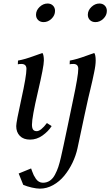

<svg xmlns="http://www.w3.org/2000/svg" viewBox="-20 -804 637 1109"><path d="M225.1 -498Q233.4 -486.8 233.4 -454.1Q233.4 -420.4 199 -273.7Q164.6 -127 164.6 -84Q164.6 -64.5 171.1 -55.4Q177.7 -46.4 191.9 -46.4Q215.8 -46.4 251 -93.3L278.3 -75.7Q258.8 -44.9 225.3 -21.2Q191.9 2.4 153.8 2.4Q115.7 2.4 94.7 -19Q73.7 -40.5 73.7 -75.7Q73.7 -98.6 103.3 -231.9Q132.8 -365.2 132.8 -406.2Q132.8 -434.6 103.5 -434.6Q90.8 -434.6 83 -432.6L84 -454.1Q105.5 -458 127.9 -464.6Q150.4 -471.2 182.6 -482.9Q214.8 -494.6 225.1 -498ZM254.9 -783.7Q273.9 -783.7 285.9 -771.7Q297.9 -759.8 297.9 -741.2Q297.9 -715.3 277.6 -695.8Q257.3 -676.3 231.9 -676.3Q212.4 -676.3 200.2 -688.2Q188 -700.2 188 -718.8Q188 -744.1 208.7 -763.9Q229.5 -783.7 254.9 -783.7ZM228 251.5Q250.5 251.5 268.1 239.5Q285.6 227.5 297.6 204.8Q309.6 182.1 316.9 159.9Q324.2 137.7 331.5 106.4Q343.8 53.7 370.4 -74.2Q397 -202.1 401.9 -225.6Q432.1 -366.7 432.1 -406.2Q432.1 -434.6 403.8 -434.6Q390.1 -434.6 382.3 -432.6L383.3 -454.1Q404.8 -458 427.2 -464.6Q449.7 -471.2 481.9 -482.9Q514.2 -494.6 524.4 -498Q532.7 -486.8 532.7 -454.1Q532.7 -441.4 530.5 -424.1Q528.3 -406.7 522.9 -381.6Q517.6 -356.4 513.7 -338.4Q509.8 -320.3 501.5 -286.1Q493.2 -252 489.7 -236.8Q476.1 -177.7 427.7 51.8Q418.5 94.7 398.7 136Q378.9 177.2 351.3 210.9Q323.7 244.6 286.9 265.1Q250 285.6 210.4 285.6Q191.4 285.6 163.6 279.3Q135.7 272.9 114.3 263.7Q92.3 210 87.9 198.2L159.7 168.9Q160.6 171.4 165.5 185.1Q170.4 198.7 174.8 207.8Q179.2 216.8 186.8 228Q194.3 239.3 204.8 245.4Q215.3 251.5 228 251.5ZM554.2 -783.7Q573.2 -783.7 585.2 -771.7Q597.2 -759.8 597.2 -741.2Q597.2 -715.3 576.9 -695.8Q556.6 -676.3 531.2 -676.3Q511.7 -676.3 499.5 -688.2Q487.3 -700.2 487.3 -718.8Q487.3 -744.1 508.1 -763.9Q528.8 -783.7 554.2 -783.7Z"/></svg>

Font: Flanker
Style: Italic
Weight: 400
Italic angle: -12°
Designer: Flanker
Version: Version 2.027